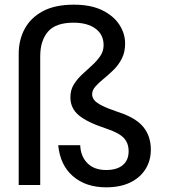

<svg xmlns="http://www.w3.org/2000/svg" viewBox="-20 -791 722 821"><path d="M60 -561Q60 -620 85.5 -667.5Q111 -715 163 -743Q215 -771 296 -771Q368 -771 416.5 -747.5Q465 -724 490 -686Q515 -648 515 -605Q515 -568 501 -540.5Q487 -513 465.5 -492Q444 -471 423 -454Q402 -437 388 -421Q374 -405 374 -388Q374 -374 383.5 -362.5Q393 -351 417 -339Q441 -327 485 -312Q560 -288 592.5 -248.5Q625 -209 625 -151Q625 -104 602 -67.5Q579 -31 536.5 -10.5Q494 10 434 10Q347 10 292 -37.5Q237 -85 229 -170H323Q325 -122 354 -93Q383 -64 434 -64Q480 -64 505 -85Q530 -106 530 -144Q530 -180 508.5 -202Q487 -224 432 -242Q353 -268 317 -298Q281 -328 281 -375Q281 -406 295.5 -429.5Q310 -453 331 -472.5Q352 -492 373 -511Q394 -530 408.5 -551Q423 -572 423 -598Q423 -643 388.5 -668.5Q354 -694 294 -694Q218 -694 185 -655.5Q152 -617 152 -550V0H60Z"/></svg>

Font: Parkinsans Light
Style: Regular
Weight: 400
Version: Version 1.000